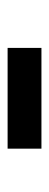

<svg xmlns="http://www.w3.org/2000/svg" viewBox="168 -984 129 505"><g transform="rotate(90 232.5 -731.5)"><path d="M371 -776V-687H106V-776Z"/></g></svg>

Font: Martel
Style: Bold
Weight: 700
Designer: Dan Reynolds
Foundry: Dan Reynolds
Version: Version 1.001; ttfautohint (v1.1) -l 5 -r 5 -G 72 -x 0 -D la